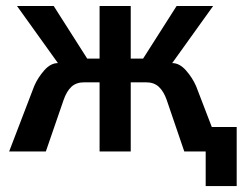

<svg xmlns="http://www.w3.org/2000/svg" viewBox="-20 -508 814 644"><path d="M773.9 -82V116.2H669.9V0H598.1L539.1 -172.9Q529.3 -201.2 512.9 -216.6Q496.6 -231.9 470.2 -231.9H418.5V0H314V-231.9H262.2Q235.4 -231.9 219.2 -216.6Q203.1 -201.2 193.4 -172.9L133.8 0H10.7L94.7 -219.2Q106.9 -247.6 128.4 -272Q149.9 -296.4 174.3 -296.4L37.1 -487.8H160.2L272.5 -311.5H314V-487.8H418.5V-311.5H460L572.3 -487.8H694.8L557.6 -296.4Q582 -296.4 603.5 -272.2Q625 -248 637.7 -219.2L690.4 -82Z"/></svg>

Font: Acari Sans SemiBold
Style: Regular
Weight: 600
Designer: Alfredo Marco Pradil and Stefan Peev
Foundry: Hanken Design Co.
Version: Version 1.045;January 11, 2019;FontCreator 11.5.0.2425 64-bi